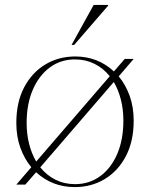

<svg xmlns="http://www.w3.org/2000/svg" viewBox="-20 -752 611 782"><path d="M46.5 0 107.5 -71Q79.5 -104.5 63 -150Q46.5 -195.5 46.5 -251.5Q46.5 -335.5 78.2 -396Q110 -456.5 164.2 -489.2Q218.5 -522 286.5 -522Q378.5 -522 444 -461L488 -512H524.5L463.5 -441Q491.5 -407.5 508 -362Q524.5 -316.5 524.5 -260.5Q524.5 -177 492.8 -116.2Q461 -55.5 406.8 -22.8Q352.5 10 284.5 10Q193 10 127 -50.5L83 0ZM88.5 -251.5Q88.5 -205 98.8 -165.2Q109 -125.5 127.5 -94L427 -441.5Q401 -474 365 -492Q329 -510 285.5 -510Q227 -510 182.8 -477.2Q138.5 -444.5 113.5 -386.2Q88.5 -328 88.5 -251.5ZM285.5 -2Q344 -2 388.5 -34.8Q433 -67.5 457.8 -125.8Q482.5 -184 482.5 -260.5Q482.5 -307 472.2 -346.8Q462 -386.5 443.5 -418L144 -70.5Q170 -38 206 -20Q242 -2 285.5 -2ZM271.5 -569 361.5 -732H420.5V-729L282 -569Z"/></svg>

Font: Newsreader 72pt ExtraLight
Style: Regular
Weight: 275
Designer: Hugues Gentile
Foundry: Production Type
Version: Version 1.003; ttfautohint (v1.8.3)